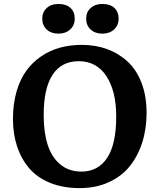

<svg xmlns="http://www.w3.org/2000/svg" viewBox="-20 -942 812 976"><path d="M194.8 -847.2Q194.8 -880.4 217.5 -901.1Q240.2 -921.9 276.9 -921.9Q316.9 -921.9 338.4 -901.6Q359.9 -881.3 359.9 -847.2Q359.9 -813.5 336.7 -792.2Q313.5 -771 276.9 -771Q240.2 -771 217.5 -792Q194.8 -813 194.8 -847.2ZM418 -847.2Q418 -880.4 440.7 -901.1Q463.4 -921.9 500 -921.9Q540 -921.9 561.5 -901.6Q583 -881.3 583 -847.2Q583 -813.5 559.8 -792.2Q536.6 -771 500 -771Q463.4 -771 440.7 -792Q418 -813 418 -847.2ZM384.8 14.2Q299.8 14.2 234.1 -12.7Q168.5 -39.6 127.9 -87.4Q87.4 -135.3 66.7 -198.2Q45.9 -261.2 45.9 -336.9Q45.9 -414.1 64.2 -477.1Q82.5 -540 114.5 -583.5Q146.5 -627 190.9 -656.7Q235.4 -686.5 286.6 -700.2Q337.9 -713.9 396 -713.9Q466.3 -713.9 525.6 -691.9Q585 -669.9 629.9 -627.9Q674.8 -585.9 700 -519.3Q725.1 -452.6 725.1 -368.2Q725.1 -287.1 703.1 -218Q681.2 -148.9 639.4 -96.9Q597.7 -44.9 532.2 -15.4Q466.8 14.2 384.8 14.2ZM394 -69.8Q478.5 -69.8 524.7 -139.4Q570.8 -209 570.8 -350.1Q570.8 -478.5 521 -554.7Q471.2 -630.9 379.9 -630.9Q292.5 -630.9 247.3 -562Q202.1 -493.2 202.1 -356.9Q202.1 -270.5 221.9 -207.3Q241.7 -144 285.6 -106.9Q329.6 -69.8 394 -69.8Z"/></svg>

Font: Literata Book
Style: Bold
Weight: 700
Designer: Latin by Veronika Burian and Jose Scaglione. Greek by Irene Vlachou. Cyrillic by Vera Evstafieva
Foundry: TypeTogether
Version: Version 2.003;PS 002.003;hotconv 1.0.88;makeotf.lib2.5.64775